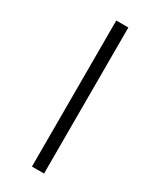

<svg xmlns="http://www.w3.org/2000/svg" viewBox="-240 -936 893 1093"><g transform="rotate(30 207.0 -389.0)"><path d="M178 -869H257.5V91H178Z"/></g></svg>

Font: Merriweather 24pt Medium
Style: Italic
Weight: 500
Italic angle: -7.8°
Version: Version 2.101